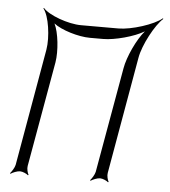

<svg xmlns="http://www.w3.org/2000/svg" viewBox="-47 -644 618 700"><g transform="rotate(5 261.5 -294.5)"><path d="M84 -599C105 -574 116 -497 108 -450L33 -22C31 -12 21 4 15 10L17 12C24 7 41 0 51 0C61 0 76 7 81 12L83 10C79 4 75 -12 77 -22L145 -407C152 -449 145 -516 129 -548C157 -526 220 -507 262 -507H311C353 -507 424 -526 460 -548C432 -516 401 -449 394 -407L326 -22C324 -12 314 4 308 10L310 12C317 7 334 0 344 0C354 0 369 7 374 12L376 10C372 4 368 -12 370 -22L445 -450C453 -497 494 -574 523 -599L521 -601C492 -576 410 -550 363 -550H226C179 -550 107 -576 86 -601Z"/></g></svg>

Font: Armata Saber
Style: RgIta
Weight: 400
Designer: Jasper
Foundry: Cannot Into Space Fonts
Version: Version 0.970